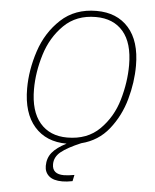

<svg xmlns="http://www.w3.org/2000/svg" viewBox="-60 -743 809 1001"><g transform="rotate(5 345.0 -242.5)"><path d="M248 123Q248 175 309 175Q331 175 364 169L357 202Q327 208 304 208Q257 208 234 188Q211 168 211 135Q211 94 234.5 65Q258 36 309 10Q202 10 140.5 -60Q79 -130 79 -259Q79 -356 112 -456Q145 -556 218.5 -624.5Q292 -693 405 -693Q512 -693 573 -624Q634 -555 634 -426Q634 -339 609 -249.5Q584 -160 528.5 -90.5Q473 -21 385 1Q314 31 281 58Q248 85 248 123ZM309 -22Q414 -22 479 -86.5Q544 -151 571 -243.5Q598 -336 598 -426Q598 -542 547 -601.5Q496 -661 404 -661Q302 -661 237 -597Q172 -533 143.5 -440Q115 -347 115 -258Q115 -143 166.5 -82.5Q218 -22 309 -22Z"/></g></svg>

Font: FiraGO UltraLight
Style: Italic
Weight: 200
Italic angle: -8°
Designer: bBox Type GmbH
Foundry: bBox Type GmbH
Version: Version 1.001